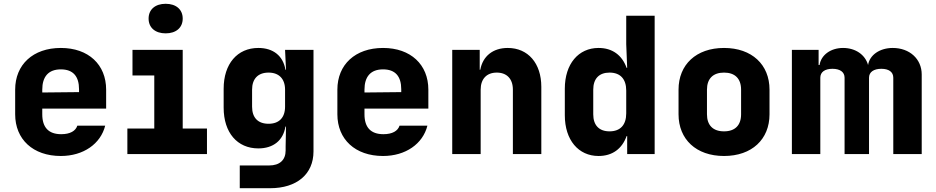

<svg xmlns="http://www.w3.org/2000/svg" viewBox="-20 -813 4940 1013"><path d="M540 -340C540 -472 447 -560 301 -560C154 -560 60 -472 60 -340V-210C60 -78 154 10 301 10C420 10 511 -54 535 -150H388C379 -122 350 -105 303 -105C236 -105 203 -141 203 -210V-240H540ZM203 -340C203 -408 235 -447 301 -447C366 -447 397 -410 397 -342V-327L203 -325Z M854 -637C909 -637 944 -667 944 -715C944 -763 909 -793 854 -793C799 -793 764 -763 764 -715C764 -667 799 -637 854 -637ZM1072 0V-135H944V-550H679V-415H794V-135H652V0Z M1489 -445H1486C1474 -518 1422 -560 1343 -560C1232 -560 1160 -476 1160 -345V-245C1160 -113 1232 -30 1343 -30C1422 -30 1474 -72 1486 -145H1489L1487 -40V-19C1487 31 1456 60 1400 60H1245V180H1405C1546 180 1634 106 1634 -14V-550H1484ZM1397 -160C1341 -160 1310 -192 1310 -250V-340C1310 -397 1341 -430 1397 -430C1452 -430 1484 -397 1484 -340V-250C1484 -192 1452 -160 1397 -160Z M2240 -340C2240 -472 2147 -560 2001 -560C1854 -560 1760 -472 1760 -340V-210C1760 -78 1854 10 2001 10C2120 10 2211 -54 2235 -150H2088C2079 -122 2050 -105 2003 -105C1936 -105 1903 -141 1903 -210V-240H2240ZM1903 -340C1903 -408 1935 -447 2001 -447C2066 -447 2097 -410 2097 -342V-327L1903 -325Z M2659 -560C2580 -560 2527 -516 2514 -445H2511V-550H2366V0H2516V-340C2516 -397 2548 -430 2601 -430C2654 -430 2686 -397 2686 -340V0H2836V-355C2836 -479 2766 -560 2659 -560Z M3284 -580 3289 -455H3286C3262 -522 3211 -560 3138 -560C3032 -560 2960 -476 2960 -345V-205C2960 -74 3032 10 3138 10C3211 10 3262 -28 3286 -95H3289V0H3434V-730H3284ZM3196 -120C3141 -120 3110 -152 3110 -210V-340C3110 -398 3141 -430 3196 -430C3253 -430 3284 -396 3284 -335V-215C3284 -154 3253 -120 3196 -120Z M3800 10C3947 10 4040 -78 4040 -210V-340C4040 -472 3947 -560 3800 -560C3653 -560 3560 -472 3560 -340V-210C3560 -78 3653 10 3800 10ZM3800 -120C3742 -120 3710 -152 3710 -210V-340C3710 -398 3742 -430 3800 -430C3858 -430 3890 -398 3890 -340V-210C3890 -152 3858 -120 3800 -120Z M4690 -560C4622 -560 4568 -523 4560 -470C4545 -524 4494 -560 4428 -560C4363 -560 4312 -523 4304 -470H4299V-550H4158V0H4308V-403C4308 -433 4332 -450 4372 -450C4412 -450 4436 -433 4436 -403V0H4565V-403C4565 -433 4590 -450 4630 -450C4670 -450 4693 -433 4693 -403V0H4843V-420C4843 -502 4779 -560 4690 -560Z"/></svg>

Font: Tekne LDO ExtraBold
Style: Regular
Weight: 800
Monospace: yes
Designer: Alessio Laiso, Mario Rullo, Paolo Rosset
Foundry: Alessio Laiso
Version: Version 1.000;hotconv 1.0.109;makeotfexe 2.5.65596